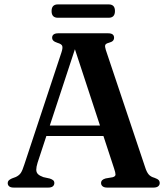

<svg xmlns="http://www.w3.org/2000/svg" viewBox="-20 -851 764 871"><path d="M173.5 -281.5H470L473 -234H169.5ZM226.5 -20.5Q226.5 -11.5 219.8 -5.8Q213 0 198.5 0H43Q28.5 0 21.8 -5.5Q15 -11 15 -20.5Q15 -27 19 -31.8Q23 -36.5 34 -41.5L51.5 -48Q66.5 -55 74.2 -66.2Q82 -77.5 91 -106.5L259 -614Q265.5 -634 262.2 -642.8Q259 -651.5 241 -656.5Q227.5 -661 222 -666.5Q216.5 -672 216.5 -680Q216.5 -689.5 223.5 -694.8Q230.5 -700 244.5 -700H470Q484.5 -700 491 -694.8Q497.5 -689.5 497.5 -680Q497.5 -671.5 492.2 -666Q487 -660.5 474 -657Q460 -653.5 457.5 -646.8Q455 -640 460 -624.5L638 -93.5Q645 -71 654.2 -60Q663.5 -49 680.5 -44.5Q694.5 -39.5 699.5 -34.2Q704.5 -29 704.5 -20.5Q704.5 -11.5 697.5 -5.8Q690.5 0 676 0H466.5Q452.5 0 445.5 -5.8Q438.5 -11.5 438.5 -20.5Q438.5 -28.5 443.5 -33.5Q448.5 -38.5 459 -41.5L491 -47Q504 -50.5 504 -59.2Q504 -68 497.5 -87L313.5 -647L329 -655.5L150.5 -113Q144.5 -93.5 144.5 -81.2Q144.5 -69 152.2 -61.2Q160 -53.5 176.5 -47.5L206 -41Q216.5 -37.5 221.5 -33Q226.5 -28.5 226.5 -20.5ZM214 -800.5Q214 -816 221.2 -823.5Q228.5 -831 242 -831H473.5Q487 -831 494.2 -823.8Q501.5 -816.5 501.5 -801Q501.5 -785.5 494.2 -778Q487 -770.5 473.5 -770.5H242Q228.5 -770.5 221.2 -778Q214 -785.5 214 -800.5Z"/></svg>

Font: Fraunces Medium
Style: Regular
Weight: 500
Version: Version 1.000;[b76b70a41]